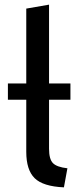

<svg xmlns="http://www.w3.org/2000/svg" viewBox="-20 -796 334 826"><path d="M255 10Q165 6 129 -29.5Q93 -65 93 -143V-367H14V-437H93V-759L191 -776V-437H283V-367H191V-156Q191 -111 208 -94Q225 -77 270 -72Z"/></svg>

Font: Ubuntu Sans Medium
Style: Regular
Weight: 500
Designer: Dalton Maag Ltd
Foundry: Dalton Maag Ltd
Version: Version 1.006; ttfautohint (v1.8.4.7-5d5b)